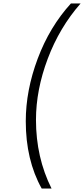

<svg xmlns="http://www.w3.org/2000/svg" viewBox="-20 -880 486 1110"><path d="M129 -179Q129 -357 198 -541Q267 -725 390 -860H446Q324 -721 256 -540.5Q188 -360 188 -187Q188 30 278 210H221Q129 45 129 -179Z"/></svg>

Font: Exo Light
Style: Italic
Weight: 300
Italic angle: -9°
Designer: Natanael Gama
Foundry: Natanael Gama
Version: Version 1.500; ttfautohint (v1.6)